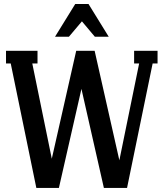

<svg xmlns="http://www.w3.org/2000/svg" viewBox="-20 -932 807 952"><path d="M450.2 -750 386.2 -826.2 321.8 -750H252.9L353 -912.1H418.9L519 -750ZM645 -617.2V-680.2H761.2V-617.2H736.8L609.9 0H495.1L383.8 -491.2L272 0H160.2L33.2 -617.2H9.8V-680.2H166V-617.2H140.1L236.8 -145L357.9 -680.2H449.2L571.8 -137.2L669.9 -617.2Z"/></svg>

Font: Margherita Bold
Style: Regular
Weight: 700
Designer: James Puckett
Foundry: Dunwich Type Founders
Version: Version 1.008;hotconv 1.0.109;makeotfexe 2.5.65596